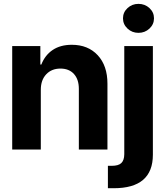

<svg xmlns="http://www.w3.org/2000/svg" viewBox="-20 -789 871 1013"><path d="M195.3 -315.4V0H44.4V-545.9H192.9V-448.7H198.2Q217.3 -498 258.1 -525.4Q298.8 -552.7 358.9 -552.7Q444.3 -552.7 495.6 -497.6Q546.9 -442.4 546.9 -347.2V0H396V-320.3Q396 -370.1 370.1 -398.7Q344.2 -427.2 298.8 -427.2Q252.4 -427.2 223.9 -397Q195.3 -366.7 195.3 -315.4ZM635.7 24.9V-545.9H786.6V27.3Q786.6 204.1 580.1 204.1H549.3V85.9H568.8Q605 85.9 620.1 71.3Q635.3 56.6 635.7 24.9ZM710.4 -615.7Q676.8 -615.7 652.8 -638.2Q628.9 -660.6 628.9 -692.4Q628.9 -724.1 652.8 -746.3Q676.8 -768.6 710.4 -768.6Q744.6 -768.6 768.6 -746.3Q792.5 -724.1 792.5 -692.4Q792.5 -660.6 768.6 -638.2Q744.6 -615.7 710.4 -615.7Z"/></svg>

Font: Inter Tight Stencil
Style: Bold
Weight: 700
Designer: Rasmus Andersson
Foundry: rsms
Version: Version 3.004;Glyphs 3.1.2 (3151)